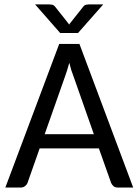

<svg xmlns="http://www.w3.org/2000/svg" viewBox="-20 -838 619 858"><path d="M3.9 0ZM575.2 0H506.3Q494.6 0 487.5 -5.9Q480.5 -11.7 476.6 -20.5L421.9 -174.8H157.2L103 -21Q100.1 -12.7 92 -6.3Q84 0 72.8 0H3.9L244.6 -641.6H335ZM179.7 -238.3H399.4L308.6 -496.6Q303.7 -508.3 298.8 -523.9Q293.9 -539.6 289.6 -557.6Q284.7 -539.1 279.8 -523.4Q274.9 -507.8 270.5 -496.1ZM136.7 -818.4H199.2Q205.1 -818.4 212.9 -816.9Q220.7 -815.4 226.6 -807.6L283.2 -736.3L289.1 -728Q290 -730.5 291.5 -732.2Q293 -733.9 294.9 -736.3L351.1 -807.1Q356.9 -815.4 365 -816.9Q373 -818.4 378.4 -818.4H441.4L328.6 -690.4H249Z"/></svg>

Font: Carlito
Style: Regular
Weight: 400
Designer: Lukasz Dziedzic
Foundry: tyPoland Lukasz Dziedzic
Version: Version 1.103; Beta1; all basic design good, some composites